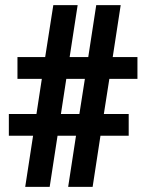

<svg xmlns="http://www.w3.org/2000/svg" viewBox="-20 -731 573 751"><path d="M277.3 -200.2H205.1L174.3 0H78.6L109.4 -200.2H14.6V-285.2H122.6L143.6 -422.4H48.3V-507.8H156.7L188.5 -710.9H283.7L252.4 -507.8H325.2L356.4 -710.9H452.1L420.9 -507.8H517.6V-422.4H407.7L386.2 -285.2H483.4V-200.2H373L342.3 0H246.6ZM218.3 -285.2H290.5L312 -422.4H239.3Z"/></svg>

Font: Ufes Sans ExtraBold
Style: Regular
Weight: 800
Designer: Ricardo Esteves & Filipe Motta
Foundry: ProDesignUfes - Ricardo Esteves, Filipe Motta (This is a derivative work, based on Roboto family, by Christian Robertson
Version: Version 2.0